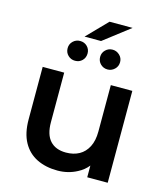

<svg xmlns="http://www.w3.org/2000/svg" viewBox="-127 -974 935 1078"><g transform="rotate(15 340.5 -434.5)"><path d="M308 7Q240 7 188 -18.5Q136 -44 107 -96.5Q78 -149 78 -229V-534H203V-246Q203 -174 235.5 -138.5Q268 -103 328 -103Q372 -103 404.5 -121Q437 -139 455.5 -175Q474 -211 474 -264V-534H599V0H480V-68Q457 -39 422 -21Q370 7 308 7ZM433 -614Q409 -614 392 -630.5Q375 -647 375 -672Q375 -696 392 -712.5Q409 -729 433 -729Q456 -729 473.5 -712.5Q491 -696 491 -672Q491 -647 473.5 -630.5Q456 -614 433 -614ZM244 -614Q220 -614 203 -630.5Q186 -647 186 -672Q186 -696 203 -712.5Q220 -729 244 -729Q269 -729 285.5 -712.5Q302 -696 302 -672Q302 -647 285.5 -630.5Q269 -614 244 -614ZM261 -759 375 -876H509L357 -759Z"/></g></svg>

Font: Montserrat Thin SemiBold
Style: Regular
Weight: 600
Version: Version 9.000